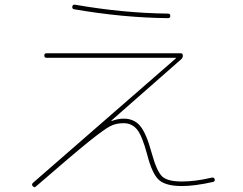

<svg xmlns="http://www.w3.org/2000/svg" viewBox="-20 -778 1040 823"><path d="M133.8 21.5Q127.9 28.3 120.1 19.5Q114.3 13.7 121.1 5.9L734.4 -528.3V-529.3Q734.4 -530.3 732.4 -530.3H179.7Q169.9 -530.3 169.9 -540Q169.9 -549.8 179.7 -549.8H753.9Q763.7 -549.8 763.7 -540Q763.7 -529.3 755.9 -523.4L458 -261.7Q457 -261.7 457 -260.7Q457 -259.8 460 -259.8Q486.3 -269.5 509.8 -269.5Q554.7 -269.5 581.1 -237.8Q607.4 -206.1 629.9 -123Q652.3 -42 675.8 -21Q699.2 0 759.8 0Q817.4 0 887.7 -16.6Q897.5 -18.6 900.4 -9.8Q902.3 0 892.6 2Q814.5 19.5 759.8 19.5Q690.4 19.5 661.1 -6.8Q631.8 -33.2 610.4 -117.2Q588.9 -197.3 566.9 -223.6Q544.9 -250 509.8 -250Q477.5 -250 452.6 -237.3Q427.7 -224.6 361.8 -171.9Q295.9 -119.1 133.8 21.5ZM297.9 -738.3Q288.1 -740.2 290 -750Q292 -759.8 301.8 -757.8Q509.8 -721.7 700.2 -719.7Q710 -719.7 710 -710Q710 -700.2 700.2 -700.2Q506.8 -702.1 297.9 -738.3Z"/></svg>

Font: Rounded Mgen+ 1mn thin
Style: Regular
Weight: 100
Designer: [Source Han Sans]
Ryoko NISHIZUKA  (kana & ideographs); Paul D. Hunt (Latin, Greek & Cyrillic); Wenlong ZHANG  (bopomofo
Version: Version 1.059.20150602